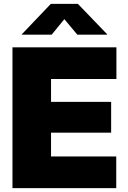

<svg xmlns="http://www.w3.org/2000/svg" viewBox="-20 -972 659 992"><path d="M44.4 0V-727.5H581.5V-564H243.7V-445.8H554.2V-286.6H243.7V-163.6H580.6V0ZM247.1 -793H92.8V-794.9L242.7 -952.1H382.3L533.7 -794.9V-793H379.4L312.5 -873Z"/></svg>

Font: Inter 20pt Black
Style: Regular
Weight: 900
Version: Version 4.001;git-66647c0bb